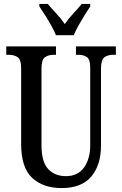

<svg xmlns="http://www.w3.org/2000/svg" viewBox="-20 -951 624 981"><path d="M295 10Q201 10 144.5 -42Q88 -94 88 -216V-604Q88 -647 70 -659Q52 -671 26 -671H12V-714H266V-671H254Q227 -671 209.5 -658.5Q192 -646 192 -600V-210Q192 -123 226.5 -87Q261 -51 317 -51Q378 -51 409.5 -95.5Q441 -140 441 -209V-604Q441 -647 424.5 -659Q408 -671 380 -671H368V-714H572V-671H558Q531 -671 513.5 -658.5Q496 -646 496 -600V-207Q496 -107 446 -48.5Q396 10 295 10ZM266 -771Q257 -794 242 -820.5Q227 -847 210.5 -873Q194 -899 181 -918V-931H224Q244 -907 268.5 -881Q293 -855 311 -828Q329 -855 353.5 -881Q378 -907 398 -931H441V-918Q428 -899 412 -873Q396 -847 381 -820.5Q366 -794 357 -771Z"/></svg>

Font: Noto Serif ExtraCondensed Medium
Style: Regular
Weight: 500
Width: 2
Designer: Monotype Design Team
Foundry: Monotype Imaging Inc.
Version: Version 2.015